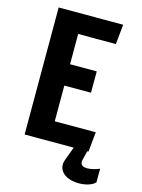

<svg xmlns="http://www.w3.org/2000/svg" viewBox="-137 -828 810 1095"><g transform="rotate(15 268.0 -280.5)"><path d="M69.3 -750H450.2L438.5 -632.8H215.8V-454.1H373.5L373 -328.1H215.8V-117.2H458L446.3 0H69.3ZM426.8 50.3Q424.3 59.1 424.3 64.5Q424.3 81.5 435.5 87.9Q446.8 94.2 462.9 94.2Q472.7 94.2 483.4 92.5Q494.1 90.8 503.9 88.1Q513.7 85.4 522 82.5Q530.3 79.6 535.6 77.1V157.7Q521.5 172.9 494.9 180.9Q468.3 189 439 189Q417.5 189 396.7 184.3Q376 179.7 359.9 169.7Q343.8 159.7 333.7 144.3Q323.7 128.9 323.7 107.4Q323.7 99.6 325.9 91.3Q328.1 83 332 73.2L362.3 -8.8H441.4Z"/></g></svg>

Font: Francois One
Style: Regular
Weight: 400
Designer: Vernon Adams
Foundry: vernon adams
Version: Version 1.000